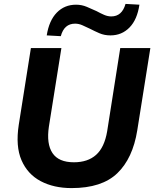

<svg xmlns="http://www.w3.org/2000/svg" viewBox="-20 -951 789 982"><path d="M346 11Q255 11 188 -24.5Q121 -60 90 -131.5Q59 -203 76 -313L138 -705H294L230 -303Q217 -215 248.5 -168Q280 -121 358 -121Q429 -121 471.5 -159Q514 -197 528 -279L595 -705H749L682 -284Q659 -141 580 -65Q501 11 346 11ZM291 -766 219 -770Q231 -846 270.5 -886.5Q310 -927 369 -927Q398 -927 424 -916Q450 -905 474 -894Q494 -883 512.5 -875Q531 -867 549 -867Q604 -867 622 -931L693 -927Q682 -851 642.5 -810.5Q603 -770 545 -770Q514 -770 488.5 -781Q463 -792 440 -804Q419 -814 401 -822Q383 -830 364 -830Q308 -830 291 -766Z"/></svg>

Font: Nunito Sans ExtraBold
Style: Italic
Weight: 800
Italic angle: -9°
Designer: Vernon Adams
Foundry: Vernon Adams
Version: Version 3.006; ttfautohint (v1.8.3)